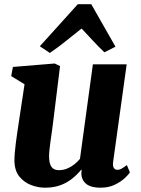

<svg xmlns="http://www.w3.org/2000/svg" viewBox="-20 -862 653 892"><path d="M188 10Q158 10 125.8 -1.8Q93.5 -13.5 70.8 -40.8Q48 -68 47 -114.5Q47 -132 48.8 -153Q50.5 -174 53.5 -197.2Q56.5 -220.5 60 -244.5Q63.5 -268.5 67 -291.5L94 -470.5L32 -508.5L40 -551L234 -567L259 -555L226 -288Q223.5 -266.5 220.2 -244.5Q217 -222.5 214.2 -202.2Q211.5 -182 209.8 -165.5Q208 -149 208 -138Q208 -114 213 -99.5Q218 -85 228 -78.2Q238 -71.5 254.5 -71.5Q274 -71.5 291.8 -78.8Q309.5 -86 324.8 -98Q340 -110 351.5 -124L411.5 -563H568.5L505.5 -109.5Q503 -90.5 508.8 -81.8Q514.5 -73 525.5 -73Q534 -73 542.5 -77.2Q551 -81.5 569.5 -95L583.5 -61Q578.5 -52.5 560.8 -35.5Q543 -18.5 514.2 -4.2Q485.5 10 447 10Q406.5 10 385.5 -4Q364.5 -18 359.5 -42Q359 -45 358.5 -48.8Q358 -52.5 358 -56.5Q358 -60.5 358.5 -64.8Q359 -69 359.5 -72.5L357.5 -73.5Q345 -58.5 329.2 -43.8Q313.5 -29 293 -16.8Q272.5 -4.5 246.8 2.8Q221 10 188 10ZM211.5 -616 165 -647 341.5 -842.5H404L516.5 -645L465 -619Q439 -643.5 412.2 -672.5Q385.5 -701.5 359 -729.5Q322.5 -700.5 285.5 -670.8Q248.5 -641 211.5 -616Z"/></svg>

Font: Merriweather 20pt Black
Style: Italic
Weight: 900
Italic angle: -7.8°
Version: Version 2.101